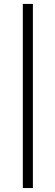

<svg xmlns="http://www.w3.org/2000/svg" viewBox="-20 -805 279 969"><path d="M95.2 144V-785.2H146V144Z"/></svg>

Font: Dehuti
Style: Book
Weight: 400
Version: Version 1.2